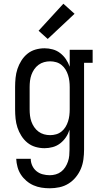

<svg xmlns="http://www.w3.org/2000/svg" viewBox="-20 -787 540 1030"><path d="M247 223Q224 223 202 219.5Q180 216 159.5 207Q139 198 121.5 183Q104 168 92 149.5Q80 131 74 109Q68 87 67 65H145Q145 84 153 101.5Q161 119 175.5 131Q190 143 209 148Q228 153 247 153Q263 153 279 148.5Q295 144 308 134Q321 124 330 110Q339 96 344.5 80Q350 64 351.5 47.5Q353 31 353 15V-91Q346 -69 333.5 -50.5Q321 -32 303 -18Q285 -4 263 2Q241 8 219 8Q194 8 170 1Q146 -6 127 -21.5Q108 -37 94.5 -58.5Q81 -80 73.5 -103Q66 -126 63.5 -150.5Q61 -175 61 -200V-320Q61 -345 63.5 -369.5Q66 -394 73.5 -417Q81 -440 94.5 -461.5Q108 -483 127 -498.5Q146 -514 170 -521Q194 -528 219 -528Q241 -528 263 -522Q285 -516 303 -502Q321 -488 333.5 -469.5Q346 -451 354 -429V-520H477V-450H431V15Q431 41 427.5 67.5Q424 94 414 118Q404 142 387 163Q370 184 347.5 198Q325 212 299 217.5Q273 223 247 223ZM249 -62Q265 -62 281 -66.5Q297 -71 310 -81.5Q323 -92 331.5 -106Q340 -120 345 -135.5Q350 -151 352 -167.5Q354 -184 354 -200V-320Q354 -336 352 -352.5Q350 -369 345 -384.5Q340 -400 331.5 -414Q323 -428 310 -438.5Q297 -449 281 -453.5Q265 -458 249 -458Q232 -458 216 -453.5Q200 -449 186.5 -439Q173 -429 163.5 -415Q154 -401 148.5 -385.5Q143 -370 141 -353.5Q139 -337 139 -320V-200Q139 -183 141 -166.5Q143 -150 148.5 -134.5Q154 -119 163.5 -105Q173 -91 186.5 -81Q200 -71 216 -66.5Q232 -62 249 -62ZM236 -578 187 -622 320 -767 380 -713Z"/></svg>

Font: Iosevka Gothic
Style: Regular
Weight: 400
Monospace: yes
Designer: Belleve Invis
Foundry: Belleve Invis
Version: Version 15.5.1; ttfautohint (v1.8.4)